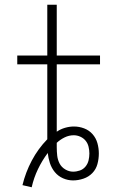

<svg xmlns="http://www.w3.org/2000/svg" viewBox="-20 -755 540 812"><path d="M114 37 75 28Q88 -26 114.5 -76Q141 -126 180 -166Q180 -166 180 -166.5Q180 -167 180 -168V-169Q180 -170 180 -170Q180 -170 180 -170V-172Q180 -173 180 -173.5Q180 -174 180 -175V-483H53V-520H180V-735H220V-520H403V-483H220V-198Q236 -209 255 -214.5Q274 -220 293 -220Q315 -220 336 -212Q357 -204 371.5 -187.5Q386 -171 392 -149.5Q398 -128 398 -106Q398 -83 392 -61Q386 -39 370.5 -23Q355 -7 333 0.5Q311 8 289 8Q267 8 246.5 -1Q226 -10 212 -27Q198 -44 191 -65.5Q184 -87 182 -108Q158 -76 140.5 -39.5Q123 -3 114 37ZM289 -29Q304 -29 318 -34Q332 -39 341.5 -50.5Q351 -62 354.5 -76.5Q358 -91 358 -106Q358 -106 358 -106Q358 -106 358 -106Q358 -106 358 -106Q358 -106 358 -106Q358 -120 354.5 -134.5Q351 -149 342 -160Q333 -171 319.5 -177Q306 -183 292 -183Q272 -183 253.5 -174Q235 -165 220 -151Q220 -146 220 -141.5Q220 -137 220 -132Q220 -114 222 -96.5Q224 -79 232 -63.5Q240 -48 256 -38.5Q272 -29 289 -29Z"/></svg>

Font: Zed Sans Extralight
Style: Regular
Weight: 200
Designer: Belleve Invis
Foundry: Belleve Invis
Version: Version 1.0.0; ttfautohint (v1.8.4)